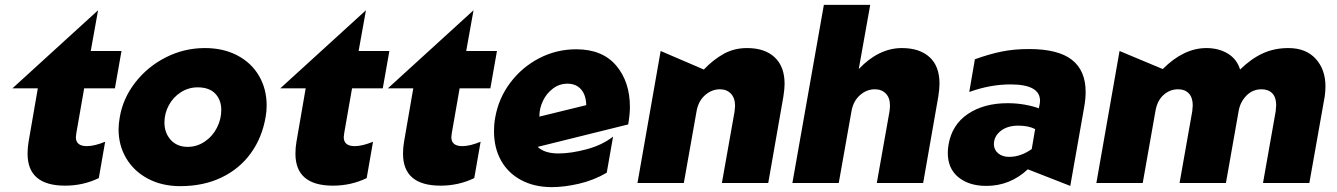

<svg xmlns="http://www.w3.org/2000/svg" viewBox="-20 -750 5481 787"><path d="M93 -120Q93 11 247 11Q321 11 385 -20L411 -169Q367 -151 336 -151Q291 -151 291 -188Q291 -193 293 -205L325 -388H451L478 -541H352L382 -708L31 -388H135L97 -168Q93 -145 93 -120Z M1069 -272Q1073 -293 1073 -318Q1073 -385 1042 -438.5Q1011 -492 953.5 -522.5Q896 -553 820 -553Q735 -553 660 -515Q585 -477 534.5 -412Q484 -347 471 -270Q466 -242 466 -220Q466 -154 497.5 -101Q529 -48 586.5 -17.5Q644 13 719 13Q814 13 888 -22.5Q962 -58 1008.5 -122.5Q1055 -187 1069 -272ZM887 -299Q887 -261 869 -226Q851 -191 819 -169.5Q787 -148 749 -148Q706 -148 680 -176.5Q654 -205 654 -248Q654 -285 672 -318.5Q690 -352 721.5 -372Q753 -392 790 -392Q838 -392 862.5 -366Q887 -340 887 -299Z M1191 -120Q1191 11 1345 11Q1419 11 1483 -20L1509 -169Q1465 -151 1434 -151Q1389 -151 1389 -188Q1389 -193 1391 -205L1423 -388H1549L1576 -541H1450L1480 -708L1129 -388H1233L1195 -168Q1191 -145 1191 -120Z M1632 -120Q1632 11 1786 11Q1860 11 1924 -20L1950 -169Q1906 -151 1875 -151Q1830 -151 1830 -188Q1830 -193 1832 -205L1864 -388H1990L2017 -541H1891L1921 -708L1570 -388H1674L1636 -168Q1632 -145 1632 -120Z M2269 -121Q2212 -121 2184 -148L2555 -240Q2562 -282 2562 -311Q2562 -415 2505.5 -481.5Q2449 -548 2342 -548Q2261 -548 2190.5 -511.5Q2120 -475 2072 -411.5Q2024 -348 2010 -269Q2005 -244 2005 -211Q2005 -144 2033.5 -92.5Q2062 -41 2116 -12Q2170 17 2242 17Q2293 17 2353.5 3Q2414 -11 2467 -42L2493 -190Q2448 -155 2384 -138Q2320 -121 2269 -121ZM2306 -407Q2341 -407 2361.5 -384Q2382 -361 2383 -319L2191 -272V-275Q2191 -306 2205.5 -336.5Q2220 -367 2246.5 -387Q2273 -407 2306 -407Z M3196 -406Q3196 -477 3155.5 -515Q3115 -553 3042 -553Q2989 -553 2946 -529Q2903 -505 2865 -465L2688 -541L2593 0H2783L2835 -293Q2842 -335 2869.5 -359.5Q2897 -384 2931 -384Q2959 -384 2976 -366Q2993 -348 2993 -316Q2993 -309 2991 -293L2939 0H3129L3191 -354Q3196 -386 3196 -406Z M3831 -407Q3831 -479 3790 -516Q3749 -553 3677 -553Q3582 -553 3500 -467L3547 -730H3357L3228 0H3418L3470 -293Q3477 -335 3504.5 -359.5Q3532 -384 3566 -384Q3594 -384 3611 -366.5Q3628 -349 3628 -317Q3628 -309 3626 -293L3574 0H3764L3826 -354Q3831 -386 3831 -407Z M4116 -107Q4089 -107 4071.5 -121.5Q4054 -136 4054 -159Q4054 -191 4081.5 -213Q4109 -235 4154 -235Q4195 -235 4223 -221L4209 -139Q4164 -107 4116 -107ZM4430 -373Q4430 -461 4373.5 -505Q4317 -549 4198 -549Q4136 -549 4085 -538.5Q4034 -528 3976 -507L3953 -373Q4039 -404 4122 -404Q4243 -404 4243 -337Q4243 -327 4240 -315L4238 -306Q4214 -315 4180.5 -321Q4147 -327 4110 -327Q4013 -327 3947.5 -283Q3882 -239 3868 -157Q3865 -139 3865 -123Q3865 -59 3908.5 -23.5Q3952 12 4023 12Q4120 12 4193 -56L4367 12L4424 -311Q4430 -344 4430 -373Z M5347 0 5410 -355Q5413 -376 5413 -396Q5413 -465 5373 -509Q5333 -553 5261 -553Q5203 -553 5155.5 -531Q5108 -509 5063 -465Q5050 -508 5012.5 -530.5Q4975 -553 4925 -553Q4832 -553 4746 -467L4569 -541L4474 0H4664L4716 -294Q4723 -337 4749 -360.5Q4775 -384 4809 -384Q4837 -384 4853 -367Q4869 -350 4869 -318Q4869 -312 4867 -294L4815 0H5005L5057 -294Q5063 -331 5088.5 -357.5Q5114 -384 5151 -384Q5179 -384 5195 -367.5Q5211 -351 5211 -319Q5211 -312 5209 -294L5157 0Z"/></svg>

Font: Geom Black
Style: Bold Italic
Weight: 900
Italic angle: -10°
Version: Version 1.102